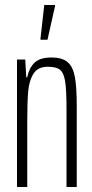

<svg xmlns="http://www.w3.org/2000/svg" viewBox="-20 -748 370 768"><path d="M48 -510H81L85 -439H89Q96 -475 117.5 -496.5Q139 -518 185 -518Q229 -518 250.5 -499.5Q272 -481 279.5 -440.5Q287 -400 287 -322V0H246V-314Q246 -389 240.5 -423Q235 -457 220 -469Q205 -481 171 -481Q132 -481 114.5 -454Q97 -427 93 -384.5Q89 -342 89 -262V0H48ZM142 -589V-594L157 -728H200V-723L170 -589Z"/></svg>

Font: Saira Ultra Condensed ExLight
Style: Regular
Weight: 200
Width: 1
Designer: Hector Gatti with collaboration of the Omnibus-Type team
Foundry: Omnibus-Type
Version: Version 1.001; ttfautohint (v1.8)